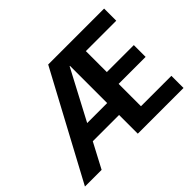

<svg xmlns="http://www.w3.org/2000/svg" viewBox="-142 -949 1197 1197"><g transform="rotate(-45 456.5 -350.0)"><path d="M9 0 385 -700H878V-593H610V-408H848V-304H610V-107H878V0H475V-598H472L156 0ZM142 -165 183 -270H533L559 -165Z"/></g></svg>

Font: DM Sans 36pt
Style: Bold
Weight: 700
Version: Version 4.004;gftools[0.9.30]